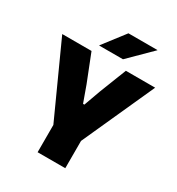

<svg xmlns="http://www.w3.org/2000/svg" viewBox="-194 -948 986 1070"><g transform="rotate(30 299.0 -413.5)"><path d="M381 -159H218L0 -639H188.5L257.5 -464L295 -360H303.5L341 -464L409.5 -639H598ZM388.5 0H210.5V-320H388.5ZM210.5 -688 317.5 -827H504V-825.5L363.5 -686.5H210.5Z"/></g></svg>

Font: Anek Devanagari Medium ExtraBold
Style: Regular
Weight: 800
Version: Version 1.003